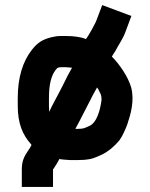

<svg xmlns="http://www.w3.org/2000/svg" viewBox="-20 -617 593 757"><path d="M241 -475H219C207 -475 194.7 -473.3 182 -470C147 -461.3 127.5 -448.1 106 -421C69.8 -375.1 50 -311.3 50 -231V-199C50 -130.5 69.2 -85.7 101 -50C102.3 -48.7 103.3 -47.3 104 -46V-45C100.7 -37.7 96 -30 90 -22C72.9 3.6 66 20.8 66 52V120H189V51C190.3 49.7 191.3 48.3 192 47C200.7 34.3 207.7 22.7 213 12C213.7 11.3 214 10.7 214 10L228 12C236.7 12.7 245.7 13.3 255 14H289C323.3 14 343.4 10 365 0L383 -8C409.3 -21.2 433 -42 451 -64C463.5 -81.5 473.7 -104.8 482 -127C495.3 -167 511.1 -220.3 497 -273C484.1 -316.8 449.4 -365.6 421 -394C424.8 -401.6 430.4 -408.3 435 -416C446.6 -439.1 463.4 -462.1 473 -487L498 -554L383 -597L358 -531C349.7 -514.4 338.3 -492.8 329 -478L319 -463C297.2 -471.7 269.6 -475 241 -475ZM277 -109C294.1 -139 307 -166.7 323 -197L339 -228C346.5 -244.2 354.5 -256.1 362 -271L363 -272C367.7 -265.3 370.7 -260 372 -256C376.7 -246.6 380 -240.8 380 -229C380.7 -227 380.7 -224.3 380 -221C375.4 -183.9 361.3 -129.8 329 -119C315 -113 311.1 -109 289 -109ZM264 -350C252 -329 239.5 -305.5 229 -283L213 -252C199.7 -225.4 186.3 -203.7 174 -176C173.3 -183.3 173 -191 173 -199V-231C173 -279.8 180.5 -323.5 206 -349C208.8 -350.4 215.4 -352 219 -352H240C248.5 -352 256.6 -350 264 -350Z"/></svg>

Font: Tape
Style: Regular
Weight: 500
Foundry: Cannot Into Space Fonts
Version: Version 0.97